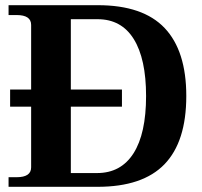

<svg xmlns="http://www.w3.org/2000/svg" viewBox="-20 -720 779 740"><path d="M698 -350Q698 -174 614 -87Q530 0 356 0H13V-37H44Q100 -37 100 -75V-309H19V-375H100V-624Q100 -662 44 -662H13V-700H357Q531 -700 614.5 -612Q698 -524 698 -350ZM543 -350Q543 -493 495.5 -569.5Q448 -646 356 -646H253V-375H450V-309H253V-53H354Q446 -53 494.5 -129Q543 -205 543 -350Z"/></svg>

Font: Taviraj SemiBold
Style: Regular
Weight: 600
Designer: Katatrad Team
Foundry: CadsonDemak
Version: Version 1.001